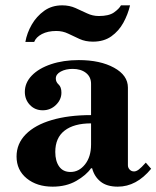

<svg xmlns="http://www.w3.org/2000/svg" viewBox="-20 -687 586 719"><path d="M177 12Q118 12 80 -19Q42 -50 42 -101Q42 -149 76.5 -184Q111 -219 174 -237.5Q237 -256 321 -256V-373Q321 -399 302 -414Q283 -429 252 -429Q226 -429 207.5 -419Q189 -409 189 -393Q189 -380 199.5 -370.5Q210 -361 210 -340Q210 -314 189.5 -294Q169 -274 140 -274Q111 -274 92 -294Q73 -314 73 -343Q73 -377 99 -404Q125 -431 171 -446.5Q217 -462 275 -462Q355 -462 407 -433.5Q459 -405 459 -359V-68Q459 -59 465.5 -52Q472 -45 482 -45Q490 -45 499.5 -52Q509 -59 526 -78L546 -55Q491 12 421 12Q380 12 356.5 -7Q333 -26 325 -57H321Q303 -31 265.5 -9.5Q228 12 177 12ZM244 -43Q276 -43 298.5 -71.5Q321 -100 321 -146V-225Q257 -225 222 -198Q187 -171 187 -118Q187 -84 201.5 -63.5Q216 -43 244 -43ZM75 -530Q81 -564 99 -595Q117 -626 145.5 -646.5Q174 -667 213 -667Q240 -667 262.5 -657Q285 -647 306 -637Q327 -627 350 -627Q388 -627 407 -640.5Q426 -654 433 -667H467Q459 -633 442 -602Q425 -571 397 -551Q369 -531 328 -531Q300 -531 278 -541Q256 -551 235.5 -561Q215 -571 191 -571Q159 -571 137 -559.5Q115 -548 108 -530Z"/></svg>

Font: Libre Bodoni
Style: Bold
Weight: 700
Designer: Pablo Impallari, Rodrigo Fuenzalida
Foundry: Impallari Type
Version: Version 2.005;gftools[0.9.23]